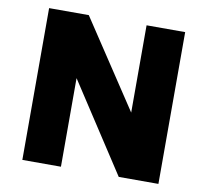

<svg xmlns="http://www.w3.org/2000/svg" viewBox="-78 -786 942 872"><g transform="rotate(10 393.0 -350.0)"><path d="M79.5 0V-700H262.5L529 -297.5V-700H707V0H524L257.5 -408.5V0Z"/></g></svg>

Font: Geologica ExtraBold
Style: Regular
Weight: 800
Designer: Sindre Bremnes, Frode Helland
Foundry: Monokrom Skriftforlag AS
Version: Version 1.010;gftools[0.9.28]